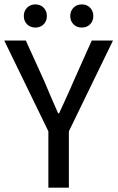

<svg xmlns="http://www.w3.org/2000/svg" viewBox="-21 -862 540 882"><path d="M201.2 0V-258.8L-1.5 -675.8H97.7L182.6 -488.8Q198.2 -451.7 213.6 -415.5Q229 -379.4 246.1 -341.3H250.5Q267.6 -379.4 284.4 -415.5Q301.3 -451.7 316.9 -488.8L400.4 -675.8H498L295.4 -258.8V0ZM141.6 -735.4Q118.7 -735.4 103.5 -750.2Q88.4 -765.1 88.4 -788.6Q88.4 -811.5 103.5 -826.7Q118.7 -841.8 141.6 -841.8Q164.6 -841.8 179.4 -826.7Q194.3 -811.5 194.3 -788.6Q194.3 -765.1 179.4 -750.2Q164.6 -735.4 141.6 -735.4ZM354.5 -735.4Q331.5 -735.4 316.7 -750.2Q301.8 -765.1 301.8 -788.6Q301.8 -811.5 316.7 -826.7Q331.5 -841.8 354.5 -841.8Q377.9 -841.8 392.8 -826.7Q407.7 -811.5 407.7 -788.6Q407.7 -765.1 392.8 -750.2Q377.9 -735.4 354.5 -735.4Z"/></svg>

Font: Akatab Medium
Style: Regular
Weight: 500
Designer: SIL Global
Foundry: SIL Global
Version: Version 4.100